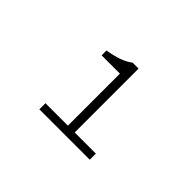

<svg xmlns="http://www.w3.org/2000/svg" viewBox="-78 -979 757 757"><g transform="rotate(45 300.0 -601.0)"><path d="M305 -406V-730H203V-757Q239 -763 264.5 -772Q290 -781 310 -796H343V-406ZM180 -406V-440H461V-406Z"/></g></svg>

Font: Source Code Pro ExtraLight Light
Style: Regular
Weight: 300
Monospace: yes
Version: Version 1.018;hotconv 1.0.116;makeotfexe 2.5.65601